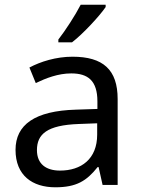

<svg xmlns="http://www.w3.org/2000/svg" viewBox="-20 -786 601 816"><path d="M429 -756V-766H323C300 -721 257 -655 228 -618V-606H286C333 -642 404 -719 429 -756ZM288 -545C218 -545 152 -524 105 -499L132 -433C176 -454 227 -474 283 -474C353 -474 394 -444 394 -355V-323L303 -320C128 -315 46 -256 46 -149C46 -40 118 10 215 10C305 10 348 -17 395 -76H399L416 0H480V-365C480 -490 418 -545 288 -545ZM314 -259 393 -262V-214C393 -110 325 -61 235 -61C177 -61 137 -88 137 -148C137 -216 180 -254 314 -259Z"/></svg>

Font: Noto Sans Inscriptional Parthian
Style: Regular
Weight: 400
Designer: Monotype Design Team
Foundry: Monotype Imaging Inc.
Version: Version 2.003